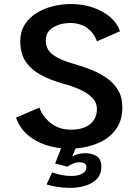

<svg xmlns="http://www.w3.org/2000/svg" viewBox="-20 -726 690 952"><path d="M325 205.5Q294.5 205.5 263.5 200.5Q232.5 195.5 211 188.5L238.5 129Q263 137 285.5 141.8Q308 146.5 334.5 146.5Q367.5 146.5 388 135Q408.5 123.5 408.5 103.5Q408.5 89 398.8 83.8Q389 78.5 373.5 78.5Q359 78.5 342 85.2Q325 92 315 100.5L253.5 84.5L283 9Q201 0.5 140.8 -39.5Q80.5 -79.5 59.5 -143L175.5 -192.5Q191.5 -147 232.5 -115Q273.5 -83 332.5 -83Q392 -83 426.2 -110Q460.5 -137 460.5 -185.5Q460.5 -218.5 436.5 -242.2Q412.5 -266 374.5 -282.8Q336.5 -299.5 294 -311Q232.5 -328 184.2 -353.5Q136 -379 108.2 -419.5Q80.5 -460 80.5 -521.5Q80.5 -568.5 102.2 -603.2Q124 -638 160.2 -660.8Q196.5 -683.5 241.2 -694.8Q286 -706 332.5 -706Q392 -706 442.5 -688.2Q493 -670.5 527.8 -640Q562.5 -609.5 575 -571L460.5 -521Q446 -563.5 411.5 -587.8Q377 -612 328 -612Q280 -612 243.5 -590.2Q207 -568.5 207 -525.5Q207 -479.5 244.5 -453Q282 -426.5 343.5 -410Q385 -398.5 427.8 -382Q470.5 -365.5 506.5 -341Q542.5 -316.5 564.5 -280.8Q586.5 -245 586.5 -194.5Q586.5 -127.5 554 -83.8Q521.5 -40 468.5 -17.2Q415.5 5.5 355 10L338 50Q350.5 42.5 367.2 38Q384 33.5 403.5 33.5Q434 33.5 458.2 47.8Q482.5 62 482.5 101Q482.5 152.5 438.5 179Q394.5 205.5 325 205.5Z"/></svg>

Font: Trispace Medium
Style: Regular
Weight: 500
Designer: Tyler Finck
Foundry: Etcetera Type Company
Version: Version 1.210; ttfautohint (v1.8.3)